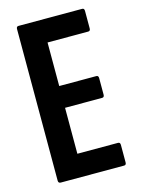

<svg xmlns="http://www.w3.org/2000/svg" viewBox="-103 -715 568 775"><g transform="rotate(-15 181.0 -327.5)"><path d="M53 0Q43 0 43 -11V-644Q43 -655 52 -655H318Q327 -655 327 -644V-571Q327 -560 318 -560H148V-378H303Q312 -378 312 -367V-298Q312 -287 303 -287H148V-95H318Q327 -95 327 -84V-11Q327 0 318 0Z"/></g></svg>

Font: Sofia Sans Extra Condensed
Style: Bold
Weight: 700
Designer: Botio Nikoltchev, Ani Petrova
Foundry: lettersoup
Version: Version 4.101